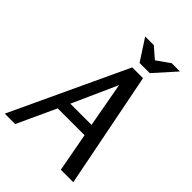

<svg xmlns="http://www.w3.org/2000/svg" viewBox="-272 -1021 1133 1133"><g transform="rotate(45 294.5 -454.0)"><path d="M416 -725 559 0H455L410 -243H186L74 0H-13L326 -725ZM345 -596 219 -315H396ZM391 -849 473 -907H542L423 -774H338L251 -908H323Z"/></g></svg>

Font: Rosario Medium
Style: Italic
Weight: 500
Italic angle: -8.05°
Version: Version 1.201